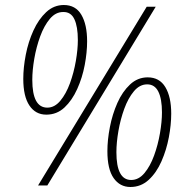

<svg xmlns="http://www.w3.org/2000/svg" viewBox="-20 -741 740 767"><path d="M165 -283Q122 -283 97.5 -319.5Q73 -356 73 -426Q73 -471 83 -522.5Q93 -574 113.5 -619Q134 -664 164.5 -692.5Q195 -721 235 -721Q282 -721 305 -682Q328 -643 328 -576Q328 -532 318.5 -481.5Q309 -431 288.5 -385.5Q268 -340 237.5 -311.5Q207 -283 165 -283ZM132 0 566 -714H602L169 0ZM169 -311Q198 -311 221 -338.5Q244 -366 259.5 -408.5Q275 -451 283 -497.5Q291 -544 291 -581Q291 -635 277 -664.5Q263 -694 232 -693Q202 -693 179 -665.5Q156 -638 140.5 -595.5Q125 -553 117 -506.5Q109 -460 109 -422Q109 -311 169 -311ZM501 6Q459 6 434 -29.5Q409 -65 409 -137Q409 -182 419 -233.5Q429 -285 449 -330Q469 -375 499.5 -403.5Q530 -432 570 -432Q617 -432 640.5 -393Q664 -354 664 -287Q664 -243 654.5 -192.5Q645 -142 625 -96.5Q605 -51 574 -22.5Q543 6 501 6ZM504 -22Q534 -22 557 -49.5Q580 -77 595.5 -119.5Q611 -162 619 -208.5Q627 -255 627 -292Q627 -346 612.5 -375Q598 -404 568 -404Q538 -404 515 -376.5Q492 -349 476.5 -306.5Q461 -264 453 -217.5Q445 -171 445 -133Q445 -22 504 -22Z"/></svg>

Font: Noto Serif ExtraCondensed ExtraLight
Style: Italic
Weight: 200
Width: 2
Italic angle: -12°
Designer: Monotype Design Team
Foundry: Monotype Imaging Inc.
Version: Version 2.014; ttfautohint (v1.8.4.7-5d5b)